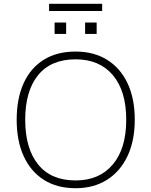

<svg xmlns="http://www.w3.org/2000/svg" viewBox="-20 -985 799 1013"><path d="M68 -353Q68 -465 104.5 -545.5Q141 -626 210.5 -669.5Q280 -713 379 -713Q475 -713 545 -669.5Q615 -626 653 -545.5Q691 -465 691 -354Q691 -242 652.5 -161Q614 -80 544 -36Q474 8 379 8Q281 8 211.5 -36Q142 -80 105 -161Q68 -242 68 -353ZM113 -353Q113 -202 181 -117.5Q249 -33 379 -33Q504 -33 575 -117Q646 -201 646 -353Q646 -505 575.5 -588.5Q505 -672 379 -672Q249 -672 181 -588.5Q113 -505 113 -353ZM239 -927V-965H519V-927ZM268 -806V-866H329V-806ZM429 -806V-866H490V-806Z"/></svg>

Font: Mulish ExtraLight
Style: Regular
Weight: 200
Designer: Vernon Adams
Foundry: Vernon Adams
Version: Version 3.603